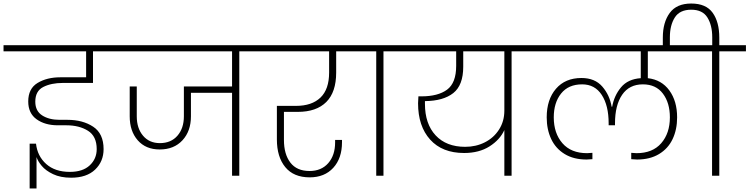

<svg xmlns="http://www.w3.org/2000/svg" viewBox="-65 -996 4247 1088"><path d="M291 -526Q225 -526 180 -503Q135 -480 135 -420Q135 -367 174 -342Q213 -317 272 -317H317Q404 -317 463 -278Q522 -239 522 -151Q522 -81 474 -35Q426 11 338 11Q278 11 236 -9Q194 -29 171.5 -56Q149 -83 142 -106V72H103V-182H139Q147 -111 197 -66.5Q247 -22 331 -22Q404 -22 443.5 -59Q483 -96 483 -151Q483 -224 433.5 -255Q384 -286 311 -286H263Q190 -286 142.5 -320Q95 -354 95 -421Q95 -494 148 -526Q201 -558 277 -558H423V-705H-45V-740H627V-705H462V-526Z M1442 -705H1291V0H1250V-470H1017V-337Q1017 -253 969 -201Q921 -149 840 -149Q761 -149 715.5 -201Q670 -253 670 -337V-506H710V-337Q710 -269 745.5 -227Q781 -185 841 -185Q904 -185 940.5 -227Q977 -269 977 -337V-506H1250V-705H549V-740H1442Z M1544 -362V-203Q1544 -122 1580.5 -74.5Q1617 -27 1689 -27Q1756 -27 1795 -71.5Q1834 -116 1834 -189V-203H1873V-190Q1873 -99 1823.5 -45Q1774 9 1690 9Q1599 9 1551.5 -49Q1504 -107 1504 -206V-396H1612Q1702 -396 1751 -443Q1800 -490 1800 -585V-705H1378V-740H1980V-705H1840V-585Q1840 -474 1784 -418Q1728 -362 1622 -362Z M2067 0V-705H1916V-740H2259V-705H2108V0Z M2985 -705H2834V0H2793V-259Q2768 -204 2709 -166.5Q2650 -129 2565 -129Q2441 -129 2372.5 -205Q2304 -281 2304 -411Q2304 -426 2306 -450H2323Q2417 -450 2468.5 -488Q2520 -526 2520 -623V-705H2195V-740H2985ZM2793 -705H2560V-618Q2560 -513 2503.5 -468.5Q2447 -424 2343 -423V-408Q2343 -294 2403.5 -229Q2464 -164 2571 -164Q2632 -164 2682.5 -189.5Q2733 -215 2763 -262Q2793 -309 2793 -369Z M3606 -705V-553Q3684 -544 3728 -483.5Q3772 -423 3772 -331Q3772 -262 3746.5 -208Q3721 -154 3669.5 -123Q3618 -92 3545 -92Q3534 -92 3512 -94V-130Q3534 -128 3542 -128Q3633 -128 3682 -184.5Q3731 -241 3731 -331Q3731 -413 3691.5 -465.5Q3652 -518 3578 -518Q3501 -518 3460.5 -459Q3420 -400 3420 -297V-286H3384V-297Q3384 -398 3345 -458Q3306 -518 3234 -518Q3156 -518 3114.5 -466Q3073 -414 3073 -331Q3073 -241 3122 -184.5Q3171 -128 3262 -128Q3272 -128 3292 -130V-94Q3270 -92 3259 -92Q3186 -92 3135 -123Q3084 -154 3058.5 -208Q3033 -262 3033 -331Q3033 -432 3085.5 -493Q3138 -554 3230 -554Q3306 -554 3348 -505.5Q3390 -457 3401 -391H3404Q3415 -454 3454 -501Q3493 -548 3566 -553V-705H2921V-740H3883V-705Z M4162 -740V-705H4011V0H3970V-705H3819V-740H3971V-785Q3971 -853 3943.5 -897Q3916 -941 3852 -941Q3787 -941 3759 -897Q3731 -853 3731 -785V-729H3691V-783Q3691 -869 3730 -922.5Q3769 -976 3852 -976Q3936 -976 3973.5 -923.5Q4011 -871 4011 -783V-740Z"/></svg>

Font: Fz Poppins ExtLt
Style: Regular
Weight: 200
Designer: Ninad Kale (Devanagari), Jonny Pinhorn (Latin)
Foundry: Indian Type Foundry
Version: Vit hóa bi Vntype.Com & FontZin.Com